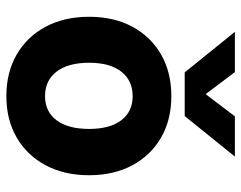

<svg xmlns="http://www.w3.org/2000/svg" viewBox="-99 -662 776 618"><g transform="rotate(90 289.0 -353.0)"><path d="M353.5 -559.5H213L82.5 -721H212L283 -627L354.5 -721H484ZM34 -252Q34 -331.5 66 -391Q98 -450.5 155.5 -483.5Q213 -516.5 289.5 -516.5Q365.5 -516.5 422.8 -483.5Q480 -450.5 512 -391Q544 -331.5 544 -252Q544 -172 512 -112Q480 -52 422.8 -18.8Q365.5 14.5 289.5 14.5Q213 14.5 155.5 -18.8Q98 -52 66 -112Q34 -172 34 -252ZM395 -252Q395 -318.5 367.2 -355.2Q339.5 -392 289.5 -392Q239 -392 210.5 -355.2Q182 -318.5 182 -252Q182 -184.5 210.5 -147.2Q239 -110 289.5 -110Q339.5 -110 367.2 -147.2Q395 -184.5 395 -252Z"/></g></svg>

Font: Overused Grotesk
Style: Bold
Weight: 710
Version: Version 0.004